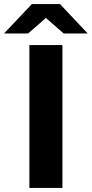

<svg xmlns="http://www.w3.org/2000/svg" viewBox="-72 -921 450 941"><path d="M72 -700H234V0H72ZM84 -901H222L358 -757H240L153 -833L66 -757H-52Z"/></svg>

Font: Chess Sans
Style: Bold
Weight: 700
Designer: Wolf Bōese
Foundry: Wolf Bōese
Version: Version 7.223